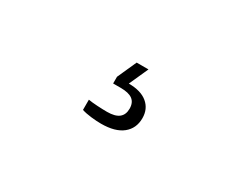

<svg xmlns="http://www.w3.org/2000/svg" viewBox="-35 -175 670 521"><g transform="rotate(30 300.0 85.0)"><path d="M285 181Q271 181 253.5 179Q236 177 224 173V141Q235 143 252.5 144Q270 145 283 145Q308 145 320 135.5Q332 126 332 107Q332 88 320 79Q308 70 283 70H259V49L286 -11H323L296 49Q334 49 354.5 66Q375 83 375 112Q375 144 352 162.5Q329 181 285 181Z"/></g></svg>

Font: Gantari Light
Style: Regular
Weight: 300
Designer: Anugrah Pasau
Foundry: Lafontype
Version: Version 1.000; ttfautohint (v1.8.3)